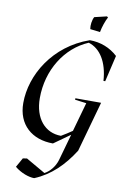

<svg xmlns="http://www.w3.org/2000/svg" viewBox="-119 -959 848 1293"><g transform="rotate(10 305.0 -313.0)"><path d="M294 14 405 -65 354 116C341 161 308 202 272 220L140 144L112 148L76 212C120 248 174 266 210 266C318 222 402 140 470 32L566 -312H390V-302L468 -292L412 -93C388 -76 363 -61 338 -46C230 -46 154 -132 154 -272C154 -464 258 -630 414 -696C494 -672 548 -588 556 -460H568L610 -640C558 -688 492 -714 418 -714C178 -630 50 -412 50 -220C50 -72 150 14 294 14ZM408 -788 476 -780C482 -815 498 -861 512 -886L504 -892L420 -872C408 -850 403 -813 408 -788Z"/></g></svg>

Font: Mazius Display Extra italic
Style: Regular
Weight: 400
Italic angle: -17°
Designer: Alberto Casagrande & Collletttivo
Foundry: Collletttivo
Version: Version 2.000;Glyphs 3.2 (3217)